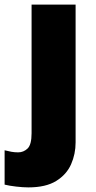

<svg xmlns="http://www.w3.org/2000/svg" viewBox="-71 -573 415 833"><path d="M52 240Q29 240 -1 236.5Q-31 233 -51 228V79Q-35 83 -21.5 85.5Q-8 88 8 88Q31 88 48.5 71.5Q66 55 66 5V-553H257V45Q257 95 237.5 139.5Q218 184 173 212Q128 240 52 240Z"/></svg>

Font: Noto Sans Thaana Black
Style: Regular
Weight: 900
Designer: David Williams
Foundry: Google Inc.
Version: Version 3.001; ttfautohint (v1.8.4.7-5d5b)